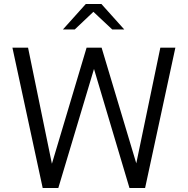

<svg xmlns="http://www.w3.org/2000/svg" viewBox="-20 -938 937 958"><path d="M42 0ZM271 0H193L42 -700H120L239 -121L412 -700H487L660 -123L780 -700H855L704 0H626L449 -594ZM540 -791 446 -879 353 -791H294L408 -918H486L600 -791Z"/></svg>

Font: Rosa Sans Light
Style: Regular
Weight: 300
Designer: Pentagram / MCKL
Foundry: Pentagram / MCKL
Version: Version 1.005;September 16, 2019;FontCreator 11.5.0.2425 64-